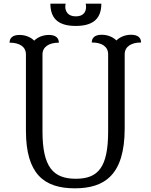

<svg xmlns="http://www.w3.org/2000/svg" viewBox="-20 -1010 819 1044"><path d="M568 -296C568 -100 514 -38 392 -38C269 -38 211 -102 211 -296V-714C211 -755 246 -778 300 -778C300 -801 286 -820 246 -820C211 -820 183 -806 166 -789C149 -806 121 -820 86 -820C46 -820 32 -801 32 -778C88 -778 121 -755 121 -714V-300C121 -63 220 14 387 14C549 14 658 -59 658 -312V-715C658 -756 693 -779 747 -779C747 -802 733 -821 693 -821C658 -821 630 -807 613 -790C596 -807 568 -821 533 -821C493 -821 479 -802 479 -779C535 -779 568 -756 568 -715ZM446 -990C447 -985 448 -978 448 -973C448 -950 438 -921 392 -921C348 -921 335 -950 335 -973C335 -979 336 -985 337 -990H254C254 -900 308 -869 392 -869C476 -869 531 -900 531 -990Z"/></svg>

Font: Milonga
Style: Regular
Weight: 400
Designer: Pablo Impallari, Brenda Gallo, Rodrigo Fuenzalida
Foundry: Pablo Impallari, Brenda Gallo, Rodrigo Fuenzalida
Version: Version 1.000